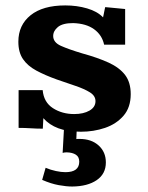

<svg xmlns="http://www.w3.org/2000/svg" viewBox="-20 -473 544 705"><path d="M277.3 10.7Q228 10.7 194.3 -2Q160.6 -14.6 139.2 -39.1L137.2 -0.5Q114.7 -0.5 92.8 -2Q70.8 -3.4 48.3 -3.4V-142.1H136.7Q140.6 -97.7 174.3 -75.9Q208 -54.2 252.4 -54.2Q286.6 -54.2 308.6 -66.9Q330.6 -79.6 330.6 -101.6Q330.6 -121.1 310.3 -133.8Q290 -146.5 257.6 -157.5Q225.1 -168.5 188.5 -181.2Q145 -196.8 113.3 -213.9Q81.5 -231 64.5 -255.9Q47.4 -280.8 47.4 -319.8Q47.4 -380.9 92.3 -417Q137.2 -453.1 219.7 -453.1Q262.7 -453.1 300 -442.1Q337.4 -431.2 358.4 -409.2Q359.4 -413.1 361.1 -422.1Q362.8 -431.2 364.5 -439Q366.2 -446.8 366.2 -446.8Q366.2 -446.8 380.1 -445.6Q394 -444.3 411.4 -442.6Q428.7 -440.9 439.5 -439.9V-309.1H362.3Q354.5 -344.7 325.4 -365.7Q296.4 -386.7 248.5 -388.2Q210 -388.2 192.6 -373.8Q175.3 -359.4 175.3 -340.8Q175.3 -317.4 203.6 -304.7Q231.9 -292 282.2 -276.9Q339.4 -261.2 379.2 -242.9Q418.9 -224.6 439.5 -197.5Q460 -170.4 460 -127.4Q460 -78.6 433.6 -48.1Q407.2 -17.6 365.5 -3.4Q323.7 10.7 277.3 10.7ZM245.1 211.9Q223.6 211.9 195.6 206.8Q167.5 201.7 134.8 187.5L147.5 143.1Q166 150.9 185.3 155Q204.6 159.2 220.2 159.2Q271 159.2 271 120.6Q271 103 258.5 95Q246.1 86.9 225.1 86.4Q216.3 86.4 210 88.4L214.8 1.5H261.7L260.3 37.6Q262.2 37.1 265.6 37.1Q269 37.1 272 37.1Q315.4 37.1 342 61Q368.7 85 368.7 123.5Q368.7 165.5 335 188.5Q301.3 211.4 245.1 211.9Z"/></svg>

Font: Kameron
Style: Bold
Weight: 700
Designer: Vernon Adams
Foundry: Vernon Adams
Version: Version 1.100